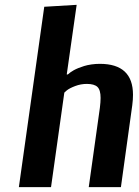

<svg xmlns="http://www.w3.org/2000/svg" viewBox="-20 -774 573 794"><path d="M58 0 163 -746 297 -754 256 -466H260L263 -468Q266 -471 271.5 -475Q277 -479 285 -483.5Q293 -488 304 -492.5Q315 -497 328 -501Q341 -505 358 -507.5Q375 -510 393 -510Q530 -510 530 -382Q530 -362 527 -339L480 0H347L393 -328Q396 -352 396 -369Q396 -402 383 -414.5Q370 -427 339 -427Q314 -427 290.5 -418Q267 -409 256 -400L246 -391L191 0Z"/></svg>

Font: Arsenal
Style: Bold Italic
Weight: 700
Italic angle: -9°
Designer: Andrij Shevchenko
Foundry: Stairsfor.com
Version: Version 1.000